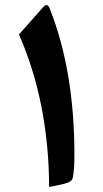

<svg xmlns="http://www.w3.org/2000/svg" viewBox="-20 -736 407 757"><path d="M176.3 -701.7C169.9 -718.8 161.1 -720.7 149.9 -707.5L54.7 -600.1C132.8 -422.9 172.4 -222.7 173.8 1C210.4 -5.4 234.4 -11.2 246.6 -15.6C258.3 -20 265.1 -26.4 267.1 -35.6C271.5 -57.6 273.4 -87.9 273.4 -125.5C273.4 -345.7 241.2 -537.6 176.3 -701.7Z"/></svg>

Font: Sahel
Style: Bold
Weight: 700
Foundry: Saber Rastikerdar (saber.rastikerdar@gmail.com)
Version: Version 3.4.0